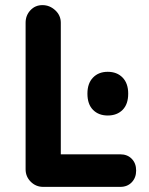

<svg xmlns="http://www.w3.org/2000/svg" viewBox="-20 -730 583 750"><path d="M148.8 0Q120.2 0 100.1 -20.1Q80 -40.2 80 -68.8V-641.2Q80 -669.8 98.8 -689.9Q117.5 -710 145.8 -710Q174 -710 195.8 -689.9Q217.5 -669.8 217.5 -641.2V-127.2H449.8Q477.5 -127.2 494.6 -109.7Q511.8 -92.2 511.8 -63.8Q511.8 -35.8 494.6 -17.9Q477.5 0 449.8 0ZM400.8 -278.8Q365.2 -278.8 343.4 -300.8Q321.5 -322.8 321.5 -364.2Q321.5 -404.5 343.4 -427Q365.2 -449.5 400.8 -449.5Q437 -449.5 458.9 -427Q480.8 -404.5 480.8 -364.2Q480.8 -322.8 458.9 -300.8Q437 -278.8 400.8 -278.8Z"/></svg>

Font: National Park
Style: Regular
Weight: 400
Designer: Andrea Herstowski, Ben Hoepner
Version: Version 1.009